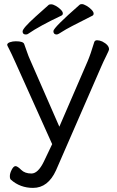

<svg xmlns="http://www.w3.org/2000/svg" viewBox="-20 -908 569 935"><path d="M429 -831Q307 -770 285 -755Q263 -740 256 -740Q240 -740 240 -756.5Q240 -773 368 -885Q371 -888 379 -888Q387 -888 401 -880Q415 -872 425.5 -861Q436 -850 436 -842Q436 -834 429 -831ZM279 -832Q173 -782 118 -744Q113 -740 106 -740Q90 -740 90 -755Q90 -770 152 -826Q214 -882 217.5 -884.5Q221 -887 229.5 -887Q238 -887 251.5 -879.5Q265 -872 275.5 -861.5Q286 -851 286 -843Q286 -835 279 -832ZM234 -206 56 -602Q34 -651 24.5 -669Q15 -687 15 -689Q15 -698 28.5 -702.5Q42 -707 57 -707Q94 -707 98 -693Q103 -680 111 -656.5Q119 -633 126 -618L269 -291L406 -608Q421 -643 439 -703Q442 -712 453 -712Q464 -712 478 -706Q511 -689 511 -668Q511 -663 497 -635Q483 -607 474 -586L253 -79Q214 7 141 7Q78 7 33 -33Q28 -37 28 -50.5Q28 -64 37 -81.5Q46 -99 55.5 -99Q65 -99 83 -81Q101 -63 133 -63Q165 -63 193 -120Z"/></svg>

Font: LXGW WenKai Lite
Style: Regular
Weight: 400
Designer: LXGW / Fontworks Inc.
Foundry: LXGW / Fontworks Inc.
Version: Version 1.511; March 25, 2025